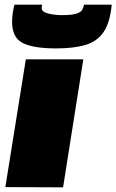

<svg xmlns="http://www.w3.org/2000/svg" viewBox="-20 -805 500 825"><path d="M251 0 3 -1 91 -550H338ZM221 -597Q124 -597 78 -620Q32 -643 32 -711Q32 -745 42 -785H161Q159 -774 159 -771Q159 -758 174 -751.5Q189 -745 209 -742.5Q229 -740 244 -740Q288 -740 307.5 -746Q327 -752 333 -762.5Q339 -773 341 -785H460Q453 -709 425.5 -668Q398 -627 347.5 -612Q297 -597 221 -597Z"/></svg>

Font: Georama Expanded Black
Style: Italic
Weight: 900
Width: 7
Italic angle: -9°
Designer: Jean-Baptiste Levee
Foundry: Production Type
Version: Version 1.000